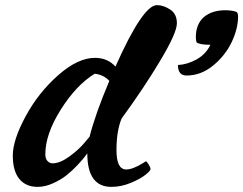

<svg xmlns="http://www.w3.org/2000/svg" viewBox="-20 -720 950 750"><path d="M415 10Q321 10 321 -121Q317 -116 310.5 -107Q304 -98 283 -75.5Q262 -53 240 -35.5Q218 -18 187 -4Q156 10 127 10Q81 10 55.5 -21Q30 -52 30 -112.5Q30 -173 80 -265.5Q130 -358 207 -426Q284 -494 351 -494Q400 -494 431 -460Q538 -700 593 -700Q618 -700 644.5 -683Q671 -666 671 -629Q671 -592 606.5 -484Q542 -376 455 -257Q435 -209 435 -133.5Q435 -58 473 -58Q498 -58 537 -82L550 -90Q553 -90 560.5 -78Q568 -66 568 -59.5Q568 -53 548 -37Q528 -21 490.5 -5.5Q453 10 415 10ZM407 -404Q385 -428 350 -432Q278 -388 217.5 -292Q157 -196 157 -117Q157 -100 165.5 -91Q174 -82 185 -82Q214 -82 250 -108Q286 -134 308 -160L330 -186Q351 -271 407 -404ZM675 -466Q712 -468 748 -488Q784 -508 802 -545Q762 -545 748 -554Q745 -563 745 -575Q745 -625 776 -653Q808 -680 860 -680Q884 -680 903 -674Q910 -670 910 -656Q910 -608 885 -555.5Q860 -503 812.5 -464Q765 -425 709 -425Q675 -425 675 -466Z"/></svg>

Font: Clara
Style: Regular
Weight: 400
Designer: Proyecto DEMO
Foundry: Proyecto DEMO
Version: Version 1.002